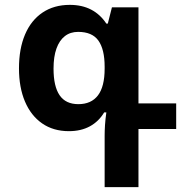

<svg xmlns="http://www.w3.org/2000/svg" viewBox="-20 -530 749 789"><path d="M410 239V28Q410 8 411.5 -16Q413 -40 417 -68H408Q386 -31 349.5 -11Q313 9 263 9Q199 9 153 -23Q107 -55 82.5 -113Q58 -171 58 -249Q58 -330 83 -388.5Q108 -447 155 -478.5Q202 -510 267 -510Q317 -510 354.5 -490.5Q392 -471 417 -433H423L440 -500H549V-105H704V0H549V239ZM302 -102Q355 -102 382.5 -138Q410 -174 410 -248V-256Q410 -327 384.5 -363Q359 -399 301 -399Q269 -399 246.5 -381.5Q224 -364 212 -330.5Q200 -297 200 -248Q200 -175 225 -138.5Q250 -102 302 -102Z"/></svg>

Font: Noto Sans Armenian
Style: Bold
Weight: 700
Version: Version 2.007